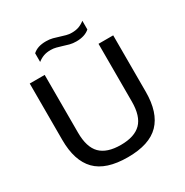

<svg xmlns="http://www.w3.org/2000/svg" viewBox="-207 -1097 1229 1274"><g transform="rotate(-30 407.0 -460.0)"><path d="M408.5 9.5Q241.5 9.5 164.5 -69.5Q87.5 -148.5 87.5 -308V-740H202V-297.5Q202 -186 252.5 -135.2Q303 -84.5 408.5 -84.5Q513.5 -84.5 564 -135.2Q614.5 -186 614.5 -297.5V-740H727V-308Q727 -148.5 650.2 -69.5Q573.5 9.5 408.5 9.5ZM496 -827Q469 -827 445.8 -833Q422.5 -839 400.5 -846.5Q380 -853 360 -858.2Q340 -863.5 318.5 -863.5Q287.5 -863.5 264.5 -855.2Q241.5 -847 219 -829.5V-896Q238 -913 262.5 -921Q287 -929 321 -929Q348 -929 371.2 -923Q394.5 -917 416.5 -909.5Q437 -903 457 -897.5Q477 -892 498.5 -892Q529.5 -892 552.5 -900.2Q575.5 -908.5 598 -926V-859.5Q561 -827 496 -827Z"/></g></svg>

Font: Encode Sans Exp Md
Style: Regular
Weight: 500
Width: 7
Designer: Multiple Designers
Foundry: Impallari Type
Version: Version 3.002; ttfautohint (v1.8.3) -l 8 -r 50 -G 200 -x 14 